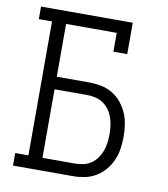

<svg xmlns="http://www.w3.org/2000/svg" viewBox="-82 -805 765 874"><g transform="rotate(10 300.0 -367.5)"><path d="M37 0V-58H98V-677H37V-735H461V-590H397V-677H163V-433H314Q341 -433 368.5 -427.5Q396 -422 420 -408Q444 -394 462 -372Q480 -350 491 -325Q502 -300 506 -272Q510 -244 510 -217Q510 -189 506 -161.5Q502 -134 491 -108.5Q480 -83 462 -61.5Q444 -40 420 -25.5Q396 -11 368.5 -5.5Q341 0 314 0ZM314 -58Q333 -58 352.5 -62.5Q372 -67 388 -78Q404 -89 415.5 -105.5Q427 -122 433.5 -140Q440 -158 442.5 -177.5Q445 -197 445 -217Q445 -236 442.5 -255.5Q440 -275 433.5 -293.5Q427 -312 415.5 -328Q404 -344 388 -355Q372 -366 352.5 -370.5Q333 -375 314 -375H163V-58Z"/></g></svg>

Font: Iosevka Etoile Light
Style: Regular
Weight: 300
Designer: Belleve Invis
Foundry: Belleve Invis
Version: Version 25.0.1; ttfautohint (v1.8.4)